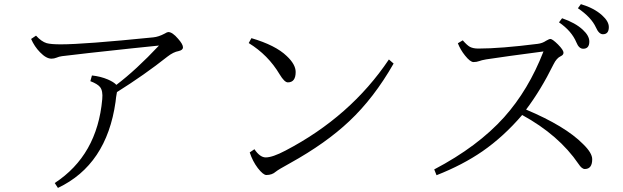

<svg xmlns="http://www.w3.org/2000/svg" viewBox="-20 -881 3040 937"><path d="M550.8 -431.6 549.8 -425.8Q546.4 -409.2 543.9 -383.8Q500.5 -76.7 262.7 36.1L247.1 12.2Q454.6 -123.5 479 -397Q482.9 -438 468.3 -456.1Q456.5 -471.2 420.9 -484.9L428.7 -512.7Q470.7 -508.3 506.3 -493.2Q535.6 -480.5 547.9 -466.8Q644 -539.6 755.9 -658.7L623 -645Q376 -618.7 282.7 -606.9Q268.1 -605 255.9 -599.6Q244.1 -594.7 231 -594.7Q205.6 -594.7 175.3 -626Q148.4 -653.3 131.8 -690.9L155.8 -707Q182.1 -678.2 207.5 -670.4Q228.5 -664.6 276.9 -664.6Q390.6 -664.6 728 -698.7Q753.9 -701.2 783.2 -716.8Q795.9 -724.6 801.3 -724.6Q821.3 -724.6 849.1 -691.9Q873 -665 873 -649.9Q873 -636.7 852.1 -631.8Q826.2 -627.4 796.9 -604.5Q685.5 -516.1 550.8 -431.6Z M1207 -694.8Q1324.7 -660.2 1378.9 -607.9Q1422.9 -566.9 1422.9 -529.8Q1422.9 -479 1384.8 -479Q1368.2 -479 1344.7 -518.1Q1288.6 -612.8 1193.8 -670.9ZM1221.7 -152.8Q1248.5 -112.8 1276.9 -112.8Q1310.1 -112.8 1373 -146Q1690.9 -312 1877.9 -590.8L1900.9 -570.8Q1804.7 -402.3 1684.6 -289.6Q1570.3 -181.6 1396 -85Q1337.9 -53.2 1325.7 -43Q1307.6 -26.9 1279.8 -26.9Q1264.6 -26.9 1238.3 -60.5Q1212.9 -93.8 1198.7 -137.2Z M2547.4 -346.2Q2738.8 -265.6 2825.2 -178.2Q2870.1 -134.8 2870.1 -104Q2870.1 -56.2 2834 -56.2Q2819.3 -56.2 2803.2 -81.1Q2707.5 -221.7 2528.3 -319.8Q2438 -214.4 2334.5 -142.6Q2237.3 -75.7 2110.4 -25.9L2099.1 -54.2Q2312 -166 2440.4 -309.1Q2559.6 -442.4 2632.3 -629.9Q2445.8 -605.5 2353 -591.3Q2328.1 -586.9 2319.3 -583Q2305.7 -578.1 2291 -578.1Q2274.9 -578.1 2249.5 -609.9Q2227.1 -637.7 2214.4 -669.9L2238.3 -684.1Q2260.3 -659.2 2273.4 -652.3Q2289.1 -644 2314 -644Q2422.4 -644 2604 -667Q2627.4 -669.9 2645 -682.1Q2660.2 -690.9 2666 -690.9Q2675.8 -690.9 2703.1 -664.1Q2730 -636.7 2730 -624Q2730 -612.8 2716.8 -606.9Q2696.3 -597.7 2681.2 -566.9Q2619.6 -441.9 2547.4 -346.2ZM2723.1 -792Q2788.1 -769.5 2824.2 -735.8Q2856 -706.5 2856 -678.2Q2856 -643.1 2826.2 -643.1Q2805.2 -643.1 2793 -673.8Q2769.5 -730 2708 -772ZM2814.9 -860.8Q2878.9 -841.8 2918 -806.6Q2951.2 -776.9 2951.2 -749Q2951.2 -713.9 2922.4 -713.9Q2902.8 -713.9 2888.2 -747.1Q2865.7 -796.4 2800.3 -840.8Z"/></svg>

Font: I.MingCP
Style: Regular
Weight: 400
Designer: I.Font Project
Version: Version 8.000; Sep 06, 2022